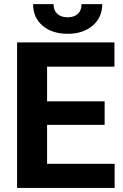

<svg xmlns="http://www.w3.org/2000/svg" viewBox="-20 -918 602 938"><path d="M63.5 0ZM491.2 -308.1H210V-117.7H540V0H63.5V-710.9H539.1V-592.3H210V-422.9H491.2ZM479.5 -897.9Q479.5 -833 432.9 -793Q386.2 -752.9 310.5 -752.9Q234.9 -752.9 188.2 -792.5Q141.6 -832 141.6 -897.9H241.7Q241.7 -867.2 260 -850.3Q278.3 -833.5 310.5 -833.5Q342.3 -833.5 360.4 -850.3Q378.4 -867.2 378.4 -897.9Z"/></svg>

Font: Roboto
Style: Bold
Weight: 700
Designer: Google
Version: Version 2.134; 2016; ttfautohint (v1.6)